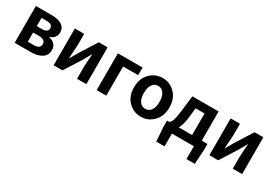

<svg xmlns="http://www.w3.org/2000/svg" viewBox="23 -1454 3572 2530"><g transform="rotate(30 1809.0 -189.5)"><path d="M79 0V-560H311Q531 -560 531 -414Q531 -373 507 -341.5Q483 -310 437 -297V-292Q553 -265 553 -161Q553 -80 489.5 -40Q426 0 323 0ZM222 -336H299Q390 -336 390 -398Q390 -461 301 -461H222ZM222 -99H314Q410 -99 410 -170Q410 -201 385 -220Q360 -239 311 -239H222Z M672 0V-560H814V-383Q814 -362 801 -183H805Q869 -294 872 -300L1036 -560H1170V0H1028V-176Q1028 -225 1041 -377H1037Q987 -290 970 -259L806 0Z M1327 0V-560H1702V-444H1473V0Z M1734 -279Q1734 -414 1813 -494Q1892 -574 2003 -574Q2114 -574 2193 -494Q2272 -414 2272 -279Q2272 -146 2192.5 -66Q2113 14 2003 14Q1893 14 1813.5 -66Q1734 -146 1734 -279ZM2122 -279Q2122 -360 2090.5 -407Q2059 -454 2003 -454Q1947 -454 1915.5 -407Q1884 -360 1884 -279Q1884 -199 1915.5 -152.5Q1947 -106 2003 -106Q2059 -106 2090.5 -152.5Q2122 -199 2122 -279Z M2510 -116H2712V-444H2576L2560 -298Q2547 -184 2510 -116ZM2859 -116H2946V-20L2932 195H2806V0H2472V195H2346L2331 -20V-116H2364Q2388 -129 2403.5 -172.5Q2419 -216 2433 -330L2460 -560H2859Z M3042 0V-560H3184V-383Q3184 -362 3171 -183H3175Q3239 -294 3242 -300L3406 -560H3540V0H3398V-176Q3398 -225 3411 -377H3407Q3357 -290 3340 -259L3176 0Z"/></g></svg>

Font: Noto Sans Korean Bold
Style: Bold
Weight: 700
Designer: Ryoko NISHIZUKA  (kana & ideographs); Paul D. Hunt (Latin, Greek & Cyrillic); Wenlong ZHANG  (bopomofo); Sandoll Communi
Foundry: Adobe Systems Incorporated
Version: Version 1.000;PS 1;hotconv 1.0.78;makeotf.lib2.5.61930